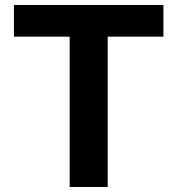

<svg xmlns="http://www.w3.org/2000/svg" viewBox="-20 -747 708 767"><path d="M258.3 -600.6H35.6V-727.1H632.8V-600.6H410.2V0H258.3Z"/></svg>

Font: My Font
Style: Bold
Weight: 500
Designer: Rasmus Andersson
Foundry: rsms
Version: Version 0.001